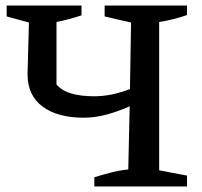

<svg xmlns="http://www.w3.org/2000/svg" viewBox="-20 -670 727 690"><path d="M319 0V-33Q351 -43 381 -50.5Q411 -58 441 -61L446 -288Q406 -270 364 -258.5Q322 -247 281 -247Q187 -247 133 -287Q79 -327 79 -403L84 -589L4 -611V-650H273V-615Q253 -608 230.5 -602Q208 -596 183 -591V-366Q204 -343 238 -333.5Q272 -324 318 -324Q381 -324 447 -350L451 -589L356 -611V-650H652V-616Q629 -608 604 -601.5Q579 -595 552 -591V-58L652 -39V0Z"/></svg>

Font: Piazzolla Medium
Style: Regular
Weight: 500
Designer: Juan Pablo del Peral
Foundry: Huerta Tipografica
Version: Version 1.330